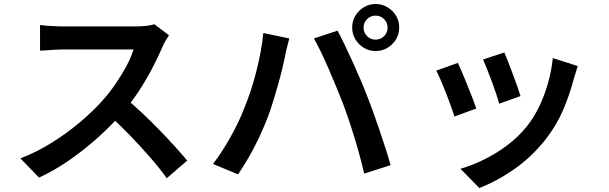

<svg xmlns="http://www.w3.org/2000/svg" viewBox="-20 -851 3040 959"><path d="M824 -675Q819 -667 808.5 -650Q798 -633 792 -618Q772 -571 741.5 -512Q711 -453 672.5 -394.5Q634 -336 591 -287Q536 -224 468.5 -163.5Q401 -103 327 -51.5Q253 0 175 36L82 -60Q163 -91 239 -138.5Q315 -186 380 -241Q445 -296 493 -350Q527 -388 557.5 -432.5Q588 -477 612 -522Q636 -567 647 -604Q638 -604 610.5 -604Q583 -604 546.5 -604Q510 -604 470.5 -604Q431 -604 394.5 -604Q358 -604 331 -604Q304 -604 294 -604Q274 -604 251 -602.5Q228 -601 209 -599.5Q190 -598 180 -598V-726Q192 -724 213.5 -722.5Q235 -721 257 -720Q279 -719 294 -719Q306 -719 334 -719Q362 -719 399.5 -719Q437 -719 477 -719Q517 -719 554 -719Q591 -719 618 -719Q645 -719 656 -719Q687 -719 712 -722Q737 -725 751 -730ZM604 -362Q644 -330 687.5 -289Q731 -248 774 -204Q817 -160 853.5 -119.5Q890 -79 915 -49L813 39Q777 -11 729 -66Q681 -121 628 -176Q575 -231 521 -279Z M1796 -713Q1796 -688 1813.5 -670.5Q1831 -653 1856 -653Q1881 -653 1898.5 -670.5Q1916 -688 1916 -713Q1916 -738 1898.5 -755.5Q1881 -773 1856 -773Q1831 -773 1813.5 -755.5Q1796 -738 1796 -713ZM1739 -713Q1739 -746 1755 -772.5Q1771 -799 1797.5 -815Q1824 -831 1856 -831Q1888 -831 1915 -815Q1942 -799 1958 -772.5Q1974 -746 1974 -713Q1974 -681 1958 -654.5Q1942 -628 1915 -612Q1888 -596 1856 -596Q1824 -596 1797.5 -612Q1771 -628 1755 -654.5Q1739 -681 1739 -713ZM1199 -308Q1216 -349 1231.5 -395.5Q1247 -442 1259.5 -491.5Q1272 -541 1281.5 -590Q1291 -639 1295 -686L1425 -659Q1422 -645 1417 -628Q1412 -611 1408.5 -594.5Q1405 -578 1403 -566Q1398 -541 1389 -504Q1380 -467 1368 -425Q1356 -383 1343 -340.5Q1330 -298 1316 -262Q1298 -215 1274 -164Q1250 -113 1222.5 -65.5Q1195 -18 1169 20L1044 -32Q1091 -94 1132.5 -168.5Q1174 -243 1199 -308ZM1693 -334Q1678 -373 1659.5 -417.5Q1641 -462 1621.5 -507Q1602 -552 1583 -591.5Q1564 -631 1548 -659L1666 -698Q1681 -670 1700.5 -629.5Q1720 -589 1740.5 -544Q1761 -499 1780 -454.5Q1799 -410 1813 -373Q1827 -339 1843 -294Q1859 -249 1875.5 -201Q1892 -153 1906.5 -107.5Q1921 -62 1931 -26L1799 16Q1786 -41 1769 -101Q1752 -161 1732.5 -221Q1713 -281 1693 -334Z M2499 -589Q2506 -573 2517.5 -543.5Q2529 -514 2541.5 -480.5Q2554 -447 2564.5 -417.5Q2575 -388 2580 -371L2473 -333Q2469 -351 2459 -380.5Q2449 -410 2437 -442.5Q2425 -475 2413 -505Q2401 -535 2393 -554ZM2866 -521Q2859 -499 2854 -483.5Q2849 -468 2845 -454Q2825 -377 2792 -300.5Q2759 -224 2707 -157Q2637 -68 2549 -6.5Q2461 55 2374 88L2280 -8Q2336 -24 2396.5 -53.5Q2457 -83 2513 -125Q2569 -167 2610 -218Q2645 -261 2672 -316.5Q2699 -372 2717 -435Q2735 -498 2741 -561ZM2267 -537Q2276 -518 2288.5 -488.5Q2301 -459 2314.5 -425.5Q2328 -392 2340 -361Q2352 -330 2359 -309L2250 -269Q2244 -288 2232.5 -320.5Q2221 -353 2207 -388Q2193 -423 2180.5 -452.5Q2168 -482 2159 -498Z"/></svg>

Font: Noto Sans JP SemiBold
Style: Regular
Weight: 600
Designer: Ryoko NISHIZUKA  (kana, bopomofo & ideographs); Paul D. Hunt (Latin, Greek & Cyrillic); Sandoll Communications , Soo-you
Foundry: Adobe
Version: Version 2.004-H2;hotconv 1.0.118;makeotfexe 2.5.65603